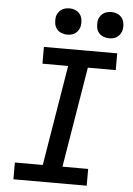

<svg xmlns="http://www.w3.org/2000/svg" viewBox="-62 -1003 724 1049"><g transform="rotate(5 300.0 -478.5)"><path d="M454 0H52V-92H205L296 -643H155V-735H557V-643H404L313 -92H454ZM506 -813Q489 -813 473 -819.5Q457 -826 447.5 -838.5Q438 -851 435.5 -868Q433 -885 435 -902Q437 -914 443.5 -925Q450 -936 460 -943.5Q470 -951 482 -954Q494 -957 506 -957Q523 -957 538.5 -950.5Q554 -944 563.5 -931.5Q573 -919 576 -902Q579 -885 576 -868Q574 -856 567.5 -845Q561 -834 551.5 -826.5Q542 -819 530 -816Q518 -813 506 -813ZM276 -813Q259 -813 243 -819.5Q227 -826 217.5 -838.5Q208 -851 205.5 -868Q203 -885 205 -902Q207 -914 213.5 -925Q220 -936 230 -943.5Q240 -951 252 -954Q264 -957 276 -957Q293 -957 308.5 -950.5Q324 -944 333.5 -931.5Q343 -919 346 -902Q349 -885 346 -868Q344 -856 337.5 -845Q331 -834 321.5 -826.5Q312 -819 300 -816Q288 -813 276 -813Z"/></g></svg>

Font: Iosevka SmBd Ex Obl
Style: Regular
Weight: 600
Width: 7
Italic angle: -9°
Monospace: yes
Designer: Belleve Invis
Foundry: Belleve Invis
Version: Version 32.5.0; ttfautohint (v1.8.4)